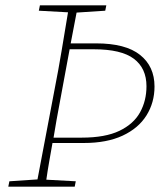

<svg xmlns="http://www.w3.org/2000/svg" viewBox="-20 -697 600 717"><path d="M203 -313Q197 -281 191 -248Q185 -215 180 -183H285Q373 -183 426 -208.5Q479 -234 503 -277.5Q527 -321 527 -375Q527 -442 480 -477.5Q433 -513 330 -513H240ZM125 -657 129 -677H377L373 -657L266 -650L244 -535H339Q449 -535 503 -492Q557 -449 557 -374Q557 -314 527 -266Q497 -218 438 -190.5Q379 -163 293 -163H176Q170 -129 164 -95Q158 -61 153 -26L263 -20L259 0H11L15 -20L120 -27L184 -364Q198 -435 210 -507Q222 -579 234 -651Z"/></svg>

Font: Source Serif Pro ExtraLight
Style: Italic
Weight: 200
Italic angle: -12°
Designer: Frank Grießhammer
Foundry: Adobe Systems Incorporated
Version: Version 3.001;hotconv 1.0.111;makeotfexe 2.5.65597